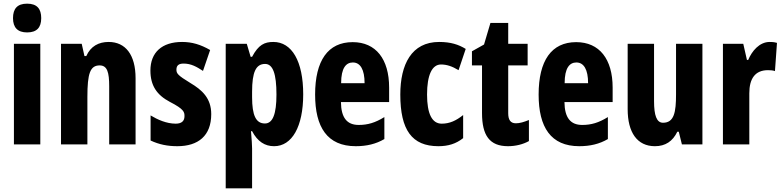

<svg xmlns="http://www.w3.org/2000/svg" viewBox="-20 -788 4274 1048"><path d="M128 -768C75 -768 51 -741 51 -689C51 -637 77 -611 128 -611C180 -611 205 -637 205 -689C205 -740 182 -768 128 -768ZM200 -549H56V0H200Z M573 -559C519 -559 475 -536 451 -482H441L426 -549H313V0H457V-259C457 -387 472 -431 524 -431C566 -431 576 -392 576 -317V0H720V-361C720 -489 665 -559 573 -559Z M1133 -165C1133 -252 1083 -297 1019 -335C950 -377 943 -387 943 -408C943 -431 956 -441 982 -441C1024 -441 1054 -423 1088 -401L1127 -515C1075 -545 1028 -559 974 -559C864 -559 801 -502 801 -403C801 -322 835 -270 907 -232C985 -192 987 -176 987 -154C987 -127 971 -113 939 -113C889 -113 840 -135 802 -158V-21C849 1 895 10 948 10C1062 10 1133 -47 1133 -165Z M1472 -559C1424 -559 1391 -544 1356 -478H1348L1327 -549H1212V240H1356V22C1356 5 1354 -25 1350 -72H1356C1386 -15 1426 10 1476 10C1574 10 1635 -97 1635 -273C1635 -454 1573 -559 1472 -559ZM1427 -439C1470 -439 1489 -384 1489 -272C1489 -166 1469 -114 1426 -114C1377 -114 1356 -158 1356 -258V-287C1356 -395 1377 -439 1427 -439Z M1905 -558C1770 -558 1700 -457 1700 -272C1700 -94 1766 10 1922 10C1981 10 2032 -2 2078 -29V-149C2028 -118 1987 -106 1938 -106C1874 -106 1842 -145 1841 -231H2104V-310C2104 -465 2032 -558 1905 -558ZM1906 -447C1947 -447 1970 -408 1970 -334H1842C1842 -417 1869 -447 1906 -447Z M2373 10C2426 10 2469 -3 2508 -34V-160C2469 -129 2434 -113 2391 -113C2338 -113 2311 -167 2311 -272C2311 -378 2338 -436 2387 -436C2419 -436 2448 -426 2483 -405L2522 -521C2483 -545 2440 -559 2377 -559C2226 -559 2165 -436 2165 -272C2165 -79 2228 10 2373 10Z M2796 -115C2767 -115 2754 -133 2754 -170V-431H2860V-549H2754V-663H2657L2622 -545L2556 -508V-431H2611V-171C2611 -49 2652 10 2753 10C2794 10 2835 0 2867 -18V-133C2840 -122 2817 -115 2796 -115Z M3125 -558C2990 -558 2920 -457 2920 -272C2920 -94 2986 10 3142 10C3201 10 3252 -2 3298 -29V-149C3248 -118 3207 -106 3158 -106C3094 -106 3062 -145 3061 -231H3324V-310C3324 -465 3252 -558 3125 -558ZM3126 -447C3167 -447 3190 -408 3190 -334H3062C3062 -417 3089 -447 3126 -447Z M3814 -549H3670V-273C3670 -176 3660 -118 3599 -118C3564 -118 3550 -158 3550 -236V-549H3406V-192C3406 -65 3458 10 3555 10C3612 10 3652 -17 3677 -69H3685L3702 0H3814Z M4181 -559C4125 -559 4084 -509 4064 -461H4057L4037 -549H3926V0H4070V-279C4070 -358 4101 -405 4172 -405C4184 -405 4200 -404 4210 -400L4221 -554C4203 -559 4192 -559 4181 -559Z"/></svg>

Font: Noto Sans Gujarati UI ExtraCondensed ExtraBold
Style: Regular
Weight: 800
Width: 2
Designer: Jelle Bosma - Monotype Design Team, Universal Thirst
Foundry: Monotype Imaging Inc.
Version: Version 2.106